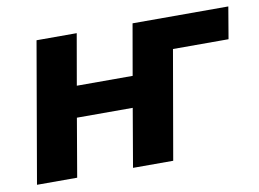

<svg xmlns="http://www.w3.org/2000/svg" viewBox="-62 -611 947 701"><g transform="rotate(-10 411.5 -260.0)"><path d="M468 -520 435 -331H228L261 -520H112L22 0H171L208 -216H415L378 0H527L597 -402H803L823 -520Z"/></g></svg>

Font: Fixel Display 20240404
Style: Bold Italic
Weight: 700
Italic angle: -10°
Designer: AlfaBravo + MacPaw
Foundry: Kyrylo Tkachov, Marchela Mozhyna, Serhii Makarenko, Maria Weinstein, Zakhar Kryvoshyya
Version: Version 1.211;Glyphs 3.2 (3225)